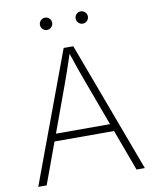

<svg xmlns="http://www.w3.org/2000/svg" viewBox="-97 -982 849 1055"><g transform="rotate(-10 327.5 -454.5)"><path d="M29.8 0 299.8 -727.5H353.5L624.5 0H578.1L493.2 -230H161.1L76.7 0ZM176.3 -271H478L385.3 -522Q372.1 -557.1 357.4 -598.6Q342.8 -640.1 326.2 -690.4Q310.1 -640.1 295.4 -598.6Q280.8 -557.1 268.1 -522ZM227.5 -840.8Q213.4 -840.8 203.4 -850.8Q193.4 -860.8 193.4 -875Q193.4 -889.2 203.4 -899.2Q213.4 -909.2 227.5 -909.2Q241.7 -909.2 251.7 -899.2Q261.7 -889.2 261.7 -875Q261.7 -860.8 251.7 -850.8Q241.7 -840.8 227.5 -840.8ZM426.8 -840.8Q412.6 -840.8 402.6 -850.8Q392.6 -860.8 392.6 -875Q392.6 -889.2 402.6 -899.2Q412.6 -909.2 426.8 -909.2Q440.9 -909.2 450.9 -899.2Q460.9 -889.2 460.9 -875Q460.9 -860.8 450.9 -850.8Q440.9 -840.8 426.8 -840.8Z"/></g></svg>

Font: Inter Extra Light
Style: Regular
Weight: 200
Designer: Rasmus Andersson
Foundry: rsms
Version: Version 4.000;git-3c8e0fc